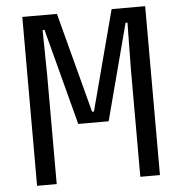

<svg xmlns="http://www.w3.org/2000/svg" viewBox="-55 -853 860 906"><g transform="rotate(-5 375.0 -400.0)"><path d="M84 0V-800H248L373 -326H382L507 -800H666V0H573V-514L576 -730H567L447 -274H303L183 -730H174L177 -514V0Z"/></g></svg>

Font: Martian Mono SemiExpanded Light
Style: Regular
Weight: 300
Width: 6
Monospace: yes
Designer: Roman Shamin
Foundry: Evil Martians
Version: Version 0.930